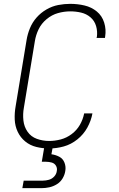

<svg xmlns="http://www.w3.org/2000/svg" viewBox="-20 -763 616 997"><path d="M235 8Q273 8 311 -2.5Q349 -13 381.5 -39Q414 -65 433.5 -100.5Q453 -136 460 -174H417Q411 -143 395 -115Q379 -87 352.5 -67Q326 -47 295.5 -39Q265 -31 235 -31Q202 -31 171.5 -42Q141 -53 123 -79Q105 -105 101.5 -138Q98 -171 104 -204L161 -549Q166 -581 180.5 -611Q195 -641 222 -663.5Q249 -686 281 -695Q313 -704 345 -704Q374 -704 401.5 -697.5Q429 -691 450 -673Q471 -655 479 -627.5Q487 -600 483 -571Q482 -568 481 -566H525L526 -573Q532 -610 521 -645.5Q510 -681 482.5 -703.5Q455 -726 419 -734.5Q383 -743 345 -743Q314 -743 282.5 -737Q251 -731 221.5 -714Q192 -697 170 -672Q148 -647 135.5 -616.5Q123 -586 118 -555L61 -210Q55 -176 56.5 -142Q58 -108 72 -78.5Q86 -49 111 -28.5Q136 -8 168.5 0Q201 8 235 8ZM96 214H196Q216 214 236.5 209.5Q257 205 275.5 193.5Q294 182 305 163.5Q316 145 319 125Q323 103 315 82Q307 61 288 51Q269 41 247 38L254 0H210L197 77H219Q234 77 248.5 81Q263 85 270.5 97.5Q278 110 275 125Q273 141 261.5 153.5Q250 166 234 170.5Q218 175 203 175H103Z"/></svg>

Font: Iosevka Sparkle XLtObl
Style: Regular
Weight: 200
Italic angle: -9°
Designer: Belleve Invis
Foundry: Belleve Invis
Version: Version 4.5.0; ttfautohint (v1.8.3)